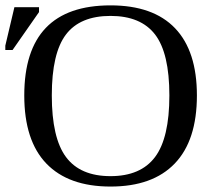

<svg xmlns="http://www.w3.org/2000/svg" viewBox="-49 -682 791 712"><path d="M143.1 -328.1Q143.1 -170.4 195.8 -99.6Q248.5 -28.8 360.8 -28.8Q472.7 -28.8 525.9 -99.6Q579.1 -170.4 579.1 -328.1Q579.1 -484.9 526.1 -554Q473.1 -623 360.8 -623Q248 -623 195.6 -554Q143.1 -484.9 143.1 -328.1ZM41 -328.1Q41 -662.1 360.8 -662.1Q519 -662.1 600.1 -577.4Q681.2 -492.7 681.2 -328.1Q681.2 -161.1 599.1 -75.7Q517.1 9.8 360.8 9.8Q205.1 9.8 123 -75.4Q41 -160.6 41 -328.1ZM-29.3 -496.6V-512.7L4.4 -655.3H95.7V-637.2L-2.4 -496.6Z"/></svg>

Font: Times New Roman
Style: Regular
Weight: 400
Designer: Steve Matteson
Foundry: Ascender Corporation
Version: Version 2.00.3